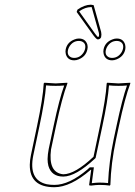

<svg xmlns="http://www.w3.org/2000/svg" viewBox="-20 -782 571 812"><path d="M363.8 -64Q278.3 9.8 210 9.8Q105 9.8 106 -85.4Q106.4 -105 110.8 -126L136.7 -249Q161.6 -366.2 165 -429.2L168 -432.1Q169.9 -432.1 215.3 -429.2L264.6 -432.1L265.1 -429.2Q242.2 -368.7 216.8 -249L195.8 -149.9Q183.1 -51.3 247.6 -44.9Q297.4 -45.4 375.5 -119.1L402.8 -249Q427.7 -366.2 431.2 -429.2L433.6 -432.1Q435.5 -432.1 481 -429.2L530.8 -432.1L531.2 -429.2Q508.3 -368.7 482.9 -249L470.7 -191.9Q449.2 -90.3 446.8 0L444.3 2.9Q425.3 0 400.4 0Q388.2 0 365.2 2.9Q356.4 2.9 356.9 0L365.7 -64ZM418 -573.2Q424.3 -603.5 455.1 -615.2Q464.4 -619.1 473.6 -619.1Q502 -619.1 509.3 -592.8Q511.7 -582.5 509.8 -573.2Q503.4 -543 472.7 -530.8Q463.4 -526.9 454.1 -526.9Q425.8 -526.9 418.5 -553.2Q416 -563.5 418 -573.2ZM257.8 -573.2Q264.2 -603.5 294.9 -615.2Q304.2 -619.1 313.5 -619.1Q341.8 -619.1 349.6 -592.8Q352.1 -582.5 349.6 -573.2Q343.3 -543 312.5 -530.8Q303.2 -526.9 293.9 -526.9Q265.6 -526.9 258.3 -553.2Q255.9 -563.5 257.8 -573.2ZM376 -760.3 407.7 -647Q410.2 -635.7 407.7 -625Q404.3 -616.2 394 -615.2Q388.2 -615.2 376 -631.3Q375 -632.8 374.5 -633.3L304.2 -731.4L307.6 -741.2Q336.4 -761.7 364.3 -762.2Q370.1 -761.7 376 -760.3ZM356.9 -71.8 359.9 -74.2H377L368.2 -7.3Q388.7 -9.8 400.4 -9.8Q419.4 -9.8 437 -7.8Q440.9 -98.6 460.9 -193.8L473.1 -251Q497.1 -364.3 517.1 -420.4Q500 -418.9 481 -418.9Q457 -418.9 440.9 -420.9Q436.5 -358.4 412.6 -247.1L384.3 -113.8L382.3 -111.8Q300.8 -35.6 247.6 -35.2Q197.8 -35.2 184.6 -80.6Q181.2 -94.2 181.2 -109.4Q181.6 -128.9 186 -151.9L207 -251Q231 -364.3 251.5 -420.4Q234.4 -418.9 215.3 -418.9Q191.4 -418.9 174.8 -420.9Q170.4 -358.9 146.5 -247.1L120.6 -124Q100.1 -20.5 177.7 -2.9Q192.9 0 210 0Q272.9 0 350.1 -65.4Q354 -69.3 356.9 -71.8ZM427.7 -570.8Q422.4 -546.4 443.4 -538.6Q448.7 -537.1 454.1 -537.1Q480 -537.1 495.1 -562.5Q498.5 -569.3 500 -575.2Q505.4 -599.6 484.4 -607.4Q479 -608.9 473.6 -608.9Q447.8 -608.9 432.6 -583.5Q429.2 -576.7 427.7 -570.8ZM267.6 -570.8Q262.2 -546.4 283.2 -538.6Q288.6 -537.1 293.9 -537.1Q319.8 -537.1 335 -562.5Q338.4 -569.3 339.8 -575.2Q345.2 -599.6 324.2 -607.4Q318.8 -608.9 313.5 -608.9Q287.6 -608.9 272.5 -583.5Q269 -576.7 267.6 -570.8ZM367.7 -752Q365.7 -752 364.3 -752Q340.3 -751.5 315.9 -734.9L315.4 -732.9L382.3 -639.2Q390.6 -628.4 394 -625.5Q396.5 -626.5 398.4 -627.9Q399.9 -637.2 397.9 -644.5V-644Z"/></svg>

Font: Linux Biolinum Outline O
Style: Italic
Weight: 400
Italic angle: -12°
Designer: Philipp H. Poll
Foundry: Philipp H. Poll
Version: Version 0.6.2